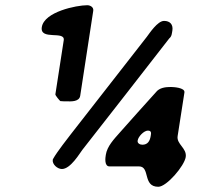

<svg xmlns="http://www.w3.org/2000/svg" viewBox="-20 -714 757 735"><path d="M385 -121C383 -110 379 -77 399 -77H512C556 -77 525 1 586 1C618 1 686 -79 691 -113C696 -147 655 -162 660 -193L686 -360C689 -379 642 -381 634 -381C615 -381 590 -379 576 -360C555 -337 459 -230 439 -207C416 -181 390 -154 385 -121ZM182 -103C179 -85 200 -67 217 -67C250 -67 285 -127 295 -140C346 -204 578 -503 628 -567C638 -575 638 -587 640 -598C643 -620 631 -634 608 -634C583 -634 552 -586 542 -573C500 -519 296 -258 251 -200C244 -191 197 -131 184 -107C184 -106 182 -104 182 -103ZM507 -176C509 -191 531 -214 546 -214C560 -214 559 -205 557 -194C554 -175 546 -160 525 -160C515 -160 505 -166 507 -176ZM140 -610C132 -558 230 -598 224 -560L192 -353C191 -349 209 -328 211 -327C215 -326 233 -326 237 -326C249 -326 283 -323 287 -347L337 -673C339 -687 325 -694 314 -694C273 -694 149 -669 140 -610Z"/></svg>

Font: Asimov Print
Style: CIt
Weight: 500
Designer: Google
Version: Version 2.000980: 2014